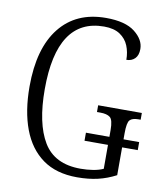

<svg xmlns="http://www.w3.org/2000/svg" viewBox="-82 -792 748 870"><g transform="rotate(10 291.5 -357.0)"><path d="M331 10Q235 10 172.5 -35Q110 -80 79 -162.5Q48 -245 48 -358Q48 -534 123.5 -629Q199 -724 336 -724Q425 -724 469 -689.5Q513 -655 513 -612Q513 -583 498 -568Q483 -553 459 -553Q459 -588 447 -617.5Q435 -647 407.5 -665.5Q380 -684 334 -684Q118 -684 118 -358Q118 -201 169 -116Q220 -31 340 -31Q370 -31 397.5 -35.5Q425 -40 444 -49V-159H336V-196H444V-227Q444 -274 429.5 -285.5Q415 -297 384 -297H369V-328H570V-297H559Q532 -297 520.5 -285Q509 -273 509 -224V-196H581V-159H509V-31Q469 -10 426.5 0Q384 10 331 10Z"/></g></svg>

Font: Noto Serif Condensed Light
Style: Regular
Weight: 300
Width: 3
Designer: Monotype Design Team
Foundry: Monotype Imaging Inc.
Version: Version 2.013